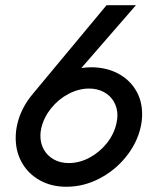

<svg xmlns="http://www.w3.org/2000/svg" viewBox="-20 -710 616 740"><path d="M40.5 -178.2Q40.5 -205.6 46.9 -232.4Q53.7 -262.7 69.1 -292.5Q84.5 -322.3 106.4 -348.1L390.6 -689.9H503.9L293.5 -447.8Q314 -450.7 330.6 -450.7Q388.2 -450.7 432.9 -427.7Q477.5 -404.8 502.7 -363.8Q527.8 -322.8 527.8 -270Q527.8 -243.2 521.5 -217.3Q507.3 -157.2 465.1 -105Q422.9 -52.7 362.5 -21.5Q302.2 9.8 235.8 9.8Q178.7 9.8 134.3 -14.6Q89.8 -39.1 65.2 -81.8Q40.5 -124.5 40.5 -178.2ZM428.7 -233.9Q432.6 -251 432.6 -264.6Q432.6 -294.4 418.9 -318.1Q405.3 -341.8 380.4 -355.2Q355.5 -368.7 323.2 -368.7Q283.2 -368.7 244.1 -348.1Q205.1 -327.6 177 -292.7Q148.9 -257.8 139.2 -216.3Q135.7 -202.1 135.7 -186.5Q135.7 -156.7 149.4 -132.8Q163.1 -108.9 188 -95.2Q212.9 -81.5 245.1 -81.5Q285.6 -81.5 324.5 -102.1Q363.3 -122.6 391.4 -157.7Q419.4 -192.9 428.7 -233.9Z"/></svg>

Font: Acari Sans Medium
Style: Italic
Weight: 500
Italic angle: -13°
Designer: Alfredo Marco Pradil and Stefan Peev
Foundry: Hanken Design Co.
Version: Version 1.045